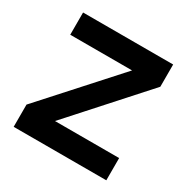

<svg xmlns="http://www.w3.org/2000/svg" viewBox="-121 -609 704 718"><g transform="rotate(30 230.5 -250.0)"><path d="M151 -96H428V0H28V-96L306 -404H39V-500H428V-404Z"/></g></svg>

Font: Haskoy SemiBold
Style: Regular
Weight: 600
Designer: Ertekin Erdin
Foundry: Ertekin Erdin
Version: Version 1.500; ttfautohint (v1.8.3)